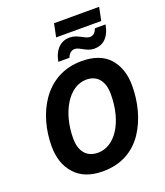

<svg xmlns="http://www.w3.org/2000/svg" viewBox="-180 -1142 1091 1272"><g transform="rotate(-20 365.0 -506.5)"><path d="M325 10C456 10 549 -47 610 -137C670 -227 699 -342 699 -458C699 -539 677 -603 634 -652C590 -701 525 -725 438 -725C178 -725 60 -485 60 -262C60 -180 83 -114 128 -65C173 -15 238 10 325 10ZM336 -117C259 -117 212 -167 212 -262C212 -445 302 -599 426 -599C506 -599 547 -542 547 -454C547 -250 452 -117 336 -117ZM653 -930 672 -1023H354L335 -930ZM372 -773C379 -796 398 -816 423 -816C460 -816 492 -773 548 -773C609 -773 656 -810 672 -899H597C588 -876 575 -856 548 -856C510 -856 476 -899 417 -899C357 -899 309 -858 293 -773Z"/></g></svg>

Font: BC Sans
Style: Bold Italic
Weight: 700
Italic angle: -12°
Designer: Monotype Design Team
Province of B.C.
Foundry: Monotype Imaging Inc.
Version: Version 2.000;GOOG;noto-source:20170915:90ef993387c0